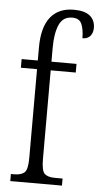

<svg xmlns="http://www.w3.org/2000/svg" viewBox="-55 -806 438 840"><g transform="rotate(5 164.5 -385.5)"><path d="M23 0V-31H37Q68 -31 82.5 -44Q97 -57 97 -108V-498H26V-536H97V-593Q97 -682 132.5 -726.5Q168 -771 235 -771Q283 -771 306 -752Q329 -733 329 -699Q329 -678 317.5 -664Q306 -650 283 -650Q283 -687 273 -711.5Q263 -736 231 -736Q190 -736 173.5 -698Q157 -660 157 -598V-536H267V-498H157V-108Q157 -57 171 -44Q185 -31 217 -31H250V0Z"/></g></svg>

Font: Noto Serif Ethiopic ExtraCondensed Light
Style: Regular
Weight: 300
Width: 2
Designer: Monotype Design Team
Foundry: Monotype Imaging Inc.
Version: Version 2.102; ttfautohint (v1.8.4.7-5d5b)